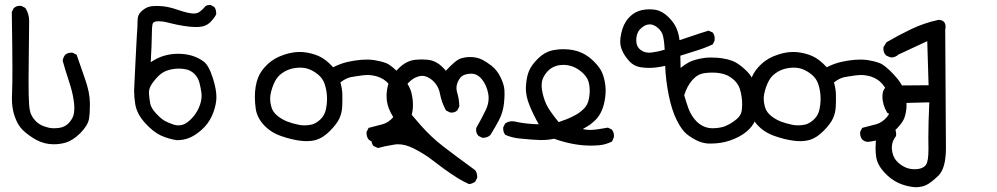

<svg xmlns="http://www.w3.org/2000/svg" viewBox="-20 -465 4040 778"><path d="M30.8 -29.3Q28.3 -45.9 28.3 -65.9Q28.3 -85.9 29.3 -104.2Q30.3 -122.6 30.3 -187.5Q30.3 -252.4 27.8 -416.5L35.6 -432.1L36.6 -432.6Q45.9 -441.4 60.1 -441.4Q65.9 -441.4 67.9 -440.4L83 -432.6L83.5 -431.6Q97.2 -409.7 98.1 -382.8Q95.7 -190.9 95.7 -141.8Q95.7 -92.8 96.2 -81.1Q97.2 -35.6 101.1 -17.1Q105.5 6.3 126 26.9Q134.8 35.2 142.6 39.6Q155.3 46.9 174.8 51.8Q185.5 54.7 197.3 54.7Q209 54.7 219.7 53.2Q245.1 49.8 261.5 30.5Q277.8 11.2 280.3 -9.8Q281.2 -17.1 281.2 -29.8Q281.2 -42.5 277.8 -63.5Q272.9 -95.2 259.3 -136.2Q245.6 -177.2 233.9 -219.2Q236.3 -232.9 244.1 -243.2Q254.9 -251.5 269 -251.5Q271 -251.5 273.9 -251.5L290.5 -243.2Q308.6 -191.4 325.9 -141.1Q343.3 -90.8 344.2 -50.3Q344.2 -43 344.2 -36.6Q344.2 -5.4 340.8 16.1Q335.9 43.5 305.7 74.2Q275.4 104.5 244.6 113.3Q222.2 119.6 197.3 119.6Q161.1 119.6 128.4 102.5Q105.5 90.3 82.5 71.3Q59.1 52.2 46.9 24.9Q34.7 -2.4 30.8 -29.3Z M523.4 -97.7Q523.4 -105.5 524.7 -126.2Q525.9 -147 529.3 -221.2Q532.7 -295.4 534.4 -319.1Q536.1 -342.8 536.6 -352.5Q537.6 -372.6 537.6 -384.3Q537.6 -404.8 552.5 -418.7Q567.4 -432.6 583.5 -437.5Q595.2 -440.9 615.7 -440.9Q622.1 -440.9 629.9 -440.4Q660.2 -439 698.7 -425.8Q743.7 -410.2 764.6 -410.2Q780.8 -410.2 790.5 -418.5Q803.7 -428.7 808.6 -435.5Q814.9 -444.8 829.1 -444.8Q830.6 -444.8 833.5 -444.8L848.6 -436.5Q853 -430.2 854.5 -423.8Q856 -417.5 856 -413.6Q856 -409.7 856 -406.7Q848.1 -391.1 832 -375Q814.9 -357.9 787.6 -356Q780.3 -355.5 773.4 -355.5Q752.4 -355.5 723.9 -360.1Q695.3 -364.7 672.4 -370.6Q649.4 -376.5 639.6 -377.7Q629.9 -378.9 624.5 -378.9Q619.1 -378.9 614.7 -378.4Q600.1 -377 598.1 -366.7Q595.2 -353 595.2 -322.5Q595.2 -292 590.8 -212.9Q617.2 -231 644.8 -239Q672.4 -247.1 701.7 -247.1Q762.7 -247.1 805.2 -215.8Q826.7 -199.7 843.3 -146Q856.9 -102.5 856.9 -72.3Q856.9 -65.4 856.4 -59.6Q853 -25.9 837.9 6.3Q822.8 38.6 796.9 61Q771.5 83.5 748 93.3Q724.6 103 697.3 103H696.8Q662.6 98.1 631.8 84Q601.1 69.8 568.1 33.7Q535.2 -2.4 528.3 -41.5Q523.4 -70.8 523.4 -97.7ZM796.9 -76.7Q796.9 -82 796.4 -87.4Q793.5 -109.4 788.1 -129.9Q782.2 -151.4 767.8 -165.5Q753.4 -179.7 735.4 -183.6Q721.2 -187 705.1 -187Q676.8 -187 651.9 -177.2Q632.3 -169.4 613.3 -147.9Q594.2 -126 588.4 -112.3Q583.5 -101.1 583.5 -88.4Q583.5 -85 584 -82Q585.4 -64 588.6 -45.9Q591.8 -27.8 612.3 -5.4Q633.3 17.1 648.2 25.1Q663.1 33.2 685.5 40.5Q694.3 43 703.1 43Q715.8 43 729 37.1Q749.5 24.9 765.1 5.4Q781.2 -14.2 790.5 -40.5Q796.9 -60.1 796.9 -76.7Z M1465.3 74.7Q1465.3 72.8 1465.3 69.8L1473.6 53.2Q1503.4 45.4 1529.8 38.6Q1554.7 32.2 1574.7 8.3Q1590.8 -11.7 1590.8 -34.2Q1590.8 -38.1 1590.3 -42.5Q1586.4 -70.8 1578.6 -88.6Q1570.8 -106.4 1553.7 -126.5Q1537.1 -145.5 1509.3 -154.8Q1488.3 -161.1 1467.8 -161.1Q1454.1 -161.1 1424.3 -156.2Q1411.6 -154.3 1400.9 -152.3Q1379.9 -147.5 1359.4 -130.9Q1366.7 -105 1367.2 -82.5Q1367.7 -59.6 1366.7 -34.7Q1365.7 -8.3 1355.5 14.4Q1345.2 37.1 1317.1 65.4Q1289.1 93.8 1260.3 102.1Q1242.7 106.9 1222.2 106.9Q1209 106.9 1194.8 105Q1158.7 100.1 1119.6 86.4Q1078.1 72.3 1050.3 42.7Q1022.5 13.2 1016.6 -22Q1012.7 -47.4 1012.7 -72.3Q1012.7 -117.7 1026.4 -151.9Q1037.6 -179.7 1065.2 -205.6Q1092.8 -231.4 1133.8 -244.1Q1165.5 -254.4 1193.8 -254.4Q1201.2 -254.4 1208.5 -253.9Q1242.7 -250.5 1271.5 -237.8Q1299.8 -225.6 1330.1 -192.4Q1357.4 -206.5 1385.7 -213.4Q1414.1 -220.2 1443.4 -222.7Q1454.6 -223.6 1468.5 -223.6Q1482.4 -223.6 1498 -221.2Q1522.9 -217.3 1543.9 -209.5Q1565.4 -201.7 1601.6 -163.1Q1637.7 -124.5 1647 -89.8Q1653.3 -64 1653.3 -41Q1653.3 -33.2 1652.8 -25.9Q1649.9 3.4 1641.1 20.5Q1631.3 39.6 1605.7 64.2Q1580.1 88.9 1553.2 97.7Q1526.4 106.9 1496.1 109.9Q1482.9 108.9 1473.6 100.1Q1465.3 88.9 1465.3 74.7ZM1305.2 -63.5Q1305.2 -96.2 1295.4 -125Q1287.6 -147.9 1268.6 -163.1Q1249.5 -178.7 1228.5 -186Q1213.4 -190.9 1195.8 -190.9Q1190.4 -190.9 1184.1 -190.4Q1159.7 -188 1141.1 -179.2Q1120.6 -169.4 1107.2 -154.5Q1093.8 -139.6 1084.2 -112.1Q1074.7 -84.5 1074.7 -65.9Q1074.7 -44.9 1082 -24.9Q1088.4 -8.3 1105.2 5.1Q1122.1 18.6 1143.6 27.3Q1165.5 35.6 1189.9 40.5Q1200.7 43 1214.1 43Q1227.5 43 1243.7 39.6Q1262.7 34.2 1279.3 17.8Q1295.9 1.5 1300.8 -22.9Q1305.2 -43 1305.2 -63.5Z M1593.3 119.6Q1584.5 119.6 1576.7 121.1Q1537.1 127.4 1511.2 134.8L1493.7 126.5L1492.7 125.5Q1484.9 115.2 1484.9 101.1Q1484.9 99.1 1484.9 96.2L1494.6 77.6Q1518.6 60.1 1546.4 56.6Q1560.5 54.7 1575.2 54.7Q1589.8 54.7 1601.6 55.7Q1580.1 23.4 1563.2 -8.8Q1546.4 -41 1546.4 -74.2Q1546.4 -77.6 1546.4 -81.5Q1548.3 -117.7 1560.5 -141.6Q1572.8 -165.5 1595.9 -188.7Q1619.1 -211.9 1646.5 -219.7Q1663.6 -224.1 1686 -224.1Q1699.2 -224.1 1714.4 -222.7Q1754.4 -218.3 1786.6 -178.2Q1826.2 -221.7 1848.1 -228.5Q1866.2 -233.9 1884.8 -233.9Q1912.6 -233.9 1934.1 -223.1Q1951.2 -214.4 1972.7 -197.8Q1994.6 -180.2 2008.3 -151.9Q2022 -123.5 2023.9 -101.6Q2024.4 -94.2 2024.4 -81.3Q2024.4 -68.4 2022 -44.9Q2018.1 -9.3 2001.7 22Q1985.4 53.2 1966.8 82.5Q1954.1 93.3 1938.5 93.3Q1937 93.3 1934.1 93.3L1918.5 85.4L1918 84.5Q1909.2 75.2 1909.2 61Q1909.2 58.1 1909.7 53.7Q1930.7 17.1 1948.2 -19Q1960 -43.5 1960 -67.4Q1960 -77.1 1958 -87.4Q1951.2 -121.6 1931.2 -145.5Q1913.1 -166.5 1889.2 -166.5Q1875 -166.5 1862.8 -162.1Q1853 -158.7 1847.2 -152.3Q1835.9 -139.2 1831.5 -122.6Q1829.6 -116.2 1829.6 -107.2Q1829.6 -98.1 1833.5 -85.9Q1840.3 -63.5 1841.3 -34.2L1833.5 -18.1Q1827.1 -12.2 1821 -10.5Q1814.9 -8.8 1811 -8.8Q1804.2 -8.8 1802.2 -9.8L1787.1 -17.6Q1769.5 -49.8 1762.7 -85.4Q1756.8 -118.2 1731 -140.6Q1710.4 -157.7 1690.4 -157.7Q1681.2 -157.7 1669.4 -153.3Q1650.4 -146 1634.3 -128.9Q1612.8 -105 1612.8 -75.2Q1612.8 -49.3 1626.5 -28.3Q1642.1 -5.4 1684.8 42.7Q1727.5 90.8 1774.7 127.2Q1821.8 163.6 1905.3 224.6Q1913.6 235.4 1913.6 250.5Q1913.6 252.4 1913.6 255.4L1905.8 271Q1893.6 279.8 1881.3 280.8H1879.9Q1854 268.6 1836.9 258.1Q1819.8 247.6 1805.7 237.8Q1775.4 217.3 1738.3 188.5Q1702.1 159.7 1657.7 137.2Q1623.5 119.6 1593.3 119.6Z M2225.1 97.2Q2200.7 102.5 2172.4 102.5Q2147.5 102.5 2085.4 96.2Q2055.2 93.3 2027.8 81.5L2026.9 80.6Q2019 70.3 2019 56.2Q2019 54.2 2019 51.3L2026.9 35.6L2028.3 34.7Q2040 26.4 2054.7 26.4Q2059.6 26.4 2063.5 26.9Q2109.4 37.6 2163.1 38.6Q2142.1 2 2126.5 -35.9Q2110.8 -73.7 2110.8 -107.4Q2110.8 -112.3 2111.3 -117.2Q2113.8 -154.8 2123.5 -177.2Q2133.3 -201.2 2159.4 -227.1Q2185.5 -252.9 2215.3 -260.3Q2238.8 -265.6 2263.7 -265.6Q2305.7 -265.6 2338.4 -250.5Q2365.2 -237.8 2388.4 -214.1Q2411.6 -190.4 2419.9 -170.4Q2428.2 -150.9 2432.1 -125Q2434.1 -111.8 2434.1 -97.9Q2434.1 -84 2432.1 -69.3Q2424.3 -10.3 2393.1 21Q2377.4 36.6 2361.8 45.9Q2352.1 52.2 2341.3 58.1Q2356.4 61.5 2371.1 61.5Q2393.6 61.5 2443.4 52.2L2459.5 60.1Q2464.8 67.4 2466.3 73.5Q2467.8 79.6 2467.8 84Q2467.8 90.8 2466.8 92.8L2460 108.4Q2434.1 121.1 2408.7 123.5Q2390.1 125 2373.5 125Q2303.2 125 2225.1 97.2ZM2366.7 -66.9Q2369.6 -82 2369.6 -95.5Q2369.6 -108.9 2367.7 -120.6Q2364.3 -147 2344.2 -166.7Q2324.2 -186.5 2299.3 -195.8Q2281.2 -202.1 2262.7 -202.1Q2255.9 -202.1 2249 -201.2Q2211.9 -196.3 2189.9 -165Q2185.1 -158.2 2181.2 -149.9Q2174.8 -136.7 2174.8 -118.7Q2174.8 -110.4 2176.3 -100.6Q2181.2 -69.8 2193.4 -43Q2205.6 -16.6 2243.7 29.8L2277.3 17.6Q2296.4 9.8 2314 0Q2330.6 -9.3 2346.4 -24.9Q2362.3 -40.5 2366.7 -66.9Z M2675.3 -198.2Q2639.2 -189.9 2610.4 -189.9Q2595.2 -189.9 2580.6 -191.9Q2550.3 -195.3 2530.3 -216.8Q2510.3 -238.3 2500.5 -261.7Q2493.2 -278.8 2493.2 -297.4Q2493.2 -304.2 2494.1 -311.5Q2500 -353.5 2516.6 -378.4Q2523.4 -389.2 2533.2 -398.4Q2551.8 -417 2579.6 -423.8Q2595.7 -427.2 2609.9 -427.2Q2624 -427.2 2636.2 -425.3Q2664.6 -419.9 2689 -395.5Q2713.4 -371.1 2722.7 -346.7Q2731 -325.7 2733.4 -302.2Q2762.7 -311.5 2790.8 -321.3Q2818.8 -331.1 2851.1 -340.8L2867.7 -333.5Q2876 -322.8 2876 -309.6Q2876 -305.2 2875.5 -300.3L2868.2 -285.2Q2834 -269.5 2800.3 -259.3L2736.8 -239.3L2737.8 -189.9Q2758.3 -206.1 2773.9 -213.9Q2784.7 -219.2 2799.1 -223.1Q2813.5 -227.1 2835.4 -230.5Q2847.2 -231.9 2861.1 -231.9Q2875 -231.9 2886.7 -231Q2898.4 -230 2904.5 -229Q2910.6 -228 2916.5 -226.8Q2922.4 -225.6 2927.7 -224.6Q2938.5 -221.7 2947.8 -218.3Q2970.7 -210 3002 -180.7Q3033.2 -151.4 3043 -108.4Q3050.3 -75.7 3050.3 -47.9Q3050.3 -26.4 3045.9 -2.4Q3043.5 11.2 3039.6 22.5Q3031.2 46.4 3004.6 68.6Q2978 90.8 2937.5 104.5Q2901.4 116.7 2860.8 116.7Q2853.5 116.7 2849.1 116.7Q2824.7 114.7 2803 104Q2781.2 93.3 2761.7 77.6Q2741.7 61 2721.9 21.2Q2702.1 -18.6 2689.9 -78.6Q2677.7 -138.7 2675.3 -198.2ZM2984.4 -11.2Q2985.4 -14.2 2986.3 -22Q2987.3 -29.8 2987.3 -41Q2987.3 -75.2 2977.5 -106Q2970.7 -125 2957 -138.2Q2938 -156.7 2916.5 -163.6Q2894.5 -170.9 2865.2 -170.9Q2850.1 -170.9 2834 -168.5Q2807.1 -165 2785.6 -140.9Q2764.2 -116.7 2752.4 -79.1Q2760.3 -51.8 2769.5 -25.9Q2781.2 5.4 2803.2 27.8Q2824.2 48.3 2850.6 53.2Q2859.4 54.7 2868.4 54.7Q2877.4 54.7 2885.7 53.7Q2914.1 50.3 2927.2 42Q2943.4 35.2 2963.9 18.6Q2980 5.4 2984.4 -11.2ZM2571.3 -344.2Q2558.1 -328.1 2558.1 -301.8Q2558.1 -275.9 2576.2 -262.7Q2590.3 -251.5 2610.8 -251.5Q2616.2 -251.5 2622.1 -252.4Q2648.9 -255.9 2673.3 -263.7Q2670.9 -309.1 2664.1 -327.1Q2656.7 -345.2 2638.7 -357.4Q2625.5 -366.2 2613.3 -366.2Q2601.1 -366.2 2590.3 -359.9Q2579.6 -353.5 2571.3 -344.2Z M3465.3 74.7Q3465.3 72.8 3465.3 69.8L3473.6 53.2Q3503.4 45.4 3529.8 38.6Q3554.7 32.2 3574.7 8.3Q3590.8 -11.7 3590.8 -34.2Q3590.8 -38.1 3590.3 -42.5Q3586.4 -70.8 3578.6 -88.6Q3570.8 -106.4 3553.7 -126.5Q3537.1 -145.5 3509.3 -154.8Q3488.3 -161.1 3467.8 -161.1Q3454.1 -161.1 3424.3 -156.2Q3411.6 -154.3 3400.9 -152.3Q3379.9 -147.5 3359.4 -130.9Q3366.7 -105 3367.2 -82.5Q3367.7 -59.6 3366.7 -34.7Q3365.7 -8.3 3355.5 14.4Q3345.2 37.1 3317.1 65.4Q3289.1 93.8 3260.3 102.1Q3242.7 106.9 3222.2 106.9Q3209 106.9 3194.8 105Q3158.7 100.1 3119.6 86.4Q3078.1 72.3 3050.3 42.7Q3022.5 13.2 3016.6 -22Q3012.7 -47.4 3012.7 -72.3Q3012.7 -117.7 3026.4 -151.9Q3037.6 -179.7 3065.2 -205.6Q3092.8 -231.4 3133.8 -244.1Q3165.5 -254.4 3193.8 -254.4Q3201.2 -254.4 3208.5 -253.9Q3242.7 -250.5 3271.5 -237.8Q3299.8 -225.6 3330.1 -192.4Q3357.4 -206.5 3385.7 -213.4Q3414.1 -220.2 3443.4 -222.7Q3454.6 -223.6 3468.5 -223.6Q3482.4 -223.6 3498 -221.2Q3522.9 -217.3 3543.9 -209.5Q3565.4 -201.7 3601.6 -163.1Q3637.7 -124.5 3647 -89.8Q3653.3 -64 3653.3 -41Q3653.3 -33.2 3652.8 -25.9Q3649.9 3.4 3641.1 20.5Q3631.3 39.6 3605.7 64.2Q3580.1 88.9 3553.2 97.7Q3526.4 106.9 3496.1 109.9Q3482.9 108.9 3473.6 100.1Q3465.3 88.9 3465.3 74.7ZM3305.2 -63.5Q3305.2 -96.2 3295.4 -125Q3287.6 -147.9 3268.6 -163.1Q3249.5 -178.7 3228.5 -186Q3213.4 -190.9 3195.8 -190.9Q3190.4 -190.9 3184.1 -190.4Q3159.7 -188 3141.1 -179.2Q3120.6 -169.4 3107.2 -154.5Q3093.8 -139.6 3084.2 -112.1Q3074.7 -84.5 3074.7 -65.9Q3074.7 -44.9 3082 -24.9Q3088.4 -8.3 3105.2 5.1Q3122.1 18.6 3143.6 27.3Q3165.5 35.6 3189.9 40.5Q3200.7 43 3214.1 43Q3227.5 43 3243.7 39.6Q3262.7 34.2 3279.3 17.8Q3295.9 1.5 3300.8 -22.9Q3305.2 -43 3305.2 -63.5Z M3742.2 138.2 3741.7 92.8Q3741.7 36.1 3745.6 -50.3L3630.9 -47.4L3633.3 -25.4L3624.5 -8.3L3623.5 -7.8Q3613.3 1.5 3597.2 1.5Q3595.2 1.5 3592.3 1.5L3575.2 -7.8Q3555.7 -40.5 3555.7 -73.7Q3555.7 -111.8 3582.5 -116.2Q3604.5 -119.6 3742.7 -119.6L3737.3 -298.3L3620.1 -243.7Q3607.9 -232.4 3592.8 -232.4Q3587.4 -232.4 3585.4 -233.4L3569.8 -240.7L3569.3 -241.7Q3559.6 -252 3559.6 -267.1Q3559.6 -270 3560.1 -274.4L3572.3 -293.9Q3622.6 -323.2 3673.8 -347.7Q3725.6 -372.1 3781.7 -384.3Q3782.7 -384.3 3783.7 -384.3Q3796.9 -384.3 3804.2 -377.2Q3811.5 -370.1 3811.5 -356.9Q3811.5 -351.1 3810.1 -344.2L3813 134.3Q3813 217.3 3782.2 247.1Q3752 275.9 3732.4 285.2Q3713.9 293.5 3691.9 293.5Q3689 293.5 3687 293.5Q3651.9 290.5 3620.6 276.4Q3589.4 262.2 3562.3 232.4Q3535.2 202.6 3530.3 170.9Q3527.8 152.3 3527.8 136.7Q3527.8 121.1 3528.8 108.9Q3531.7 77.1 3550.8 52.7Q3564.5 42.5 3580.1 42.5Q3581.5 42.5 3584.5 42.5L3602.1 51.3L3603 52.2Q3611.3 63.5 3611.3 78.1Q3611.3 81.1 3610.8 85.9L3609.9 87.4Q3593.8 107.9 3593.8 132.3Q3593.8 136.7 3594.2 141.6Q3597.7 171.4 3613.3 187.5Q3628.9 204.6 3650.4 213.9Q3667 220.7 3685.5 220.7Q3719.2 220.7 3732.4 202.6Q3742.2 188.5 3742.2 138.2Z"/></svg>

Font: Bakudai
Style: Medium
Weight: 500
Version: Version 1.48